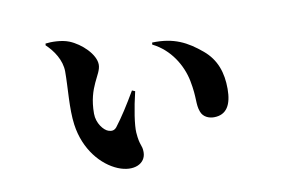

<svg xmlns="http://www.w3.org/2000/svg" viewBox="-63 -632 1126 756"><g transform="rotate(-10 500.0 -254.0)"><path d="M215 -402C215 -335 205 -255 214 -190C228 -88 290 -18 353 8C414 33 464 10 464 -36C464 -67 453 -61 449 -117C447 -146 457 -212 473 -278L461 -283C430 -230 402 -186 375 -151C365 -139 354 -139 342 -143C324 -149 298 -180 298 -219C298 -328 350 -365 350 -406C350 -447 299 -496 252 -515C222 -527 180 -527 158 -524L157 -517C186 -490 215 -448 215 -402ZM571 -447C640 -413 681 -345 694 -280C708 -208 698 -187 710 -155C718 -132 741 -123 761 -123C812 -123 833 -161 833 -224C833 -289 815 -343 766 -384C711 -430 659 -458 572 -455Z"/></g></svg>

Font: Noto Serif SC Black
Style: Regular
Weight: 900
Designer: Ryoko NISHIZUKA 西塚涼子 (kana & ideographs); Frank Grießhammer (Latin, Greek & Cyrillic); Wenlong ZHANG 张文龙 (bopomofo); San
Foundry: Adobe
Version: Version 2.001;hotconv 1.1.0;makeotfexe 2.6.0